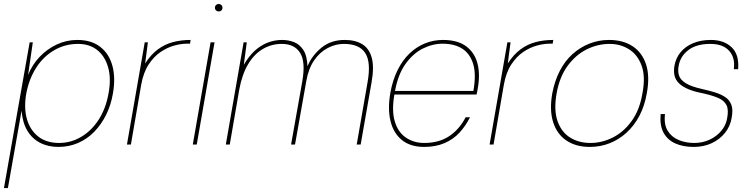

<svg xmlns="http://www.w3.org/2000/svg" viewBox="-33 -731 3794 971"><path d="M-13 220 117 -517H133L109 -352Q130 -404 167.5 -443.5Q205 -483 254 -506Q303 -529 358 -529Q429 -529 474 -494Q519 -459 535.5 -398Q552 -337 538 -258Q528 -199 503.5 -150Q479 -101 443.5 -64.5Q408 -28 362 -8Q316 12 262 12Q210 12 169.5 -9Q129 -30 105 -70.5Q81 -111 76 -171L7 220ZM266 -8Q325 -8 377 -38.5Q429 -69 465.5 -125Q502 -181 516 -259Q530 -335 513.5 -391.5Q497 -448 458 -478.5Q419 -509 362 -509Q296 -509 241 -477Q186 -445 150 -388.5Q114 -332 100 -259Q87 -186 103 -129.5Q119 -73 160.5 -40.5Q202 -8 266 -8Z M609 0 699 -517H715L701 -410Q730 -455 765 -481Q800 -507 841.5 -518Q883 -529 931 -529L928 -510H910Q883 -510 848 -500.5Q813 -491 779 -468Q745 -445 718.5 -404.5Q692 -364 681 -302L629 0Z M942 0 1032 -517H1052L962 0ZM1073 -673Q1066 -673 1060 -678Q1054 -683 1054 -692Q1054 -701 1060 -706Q1066 -711 1073 -711Q1080 -711 1086 -706Q1092 -701 1092 -692Q1092 -683 1086.5 -678Q1081 -673 1073 -673Z M1109 0 1199 -517H1215L1200 -403Q1236 -466 1285.5 -497.5Q1335 -529 1395 -529Q1424 -529 1452.5 -518.5Q1481 -508 1500.5 -479Q1520 -450 1522 -396Q1545 -451 1593 -490Q1641 -529 1710 -529Q1764 -529 1799 -507.5Q1834 -486 1847 -439Q1860 -392 1846 -314L1791 0H1771L1826 -316Q1844 -417 1814 -463Q1784 -509 1706 -509Q1664 -509 1624 -488Q1584 -467 1555.5 -425.5Q1527 -384 1516 -321L1459 0H1439L1496 -321Q1513 -419 1484.5 -464Q1456 -509 1392 -509Q1339 -509 1295 -482.5Q1251 -456 1221 -405Q1191 -354 1177 -278L1129 0Z M2112 12Q2043 12 2000 -22.5Q1957 -57 1942 -118.5Q1927 -180 1941 -261Q1953 -327 1978 -377Q2003 -427 2038 -460.5Q2073 -494 2116 -511.5Q2159 -529 2207 -529Q2282 -529 2325 -496.5Q2368 -464 2382 -409Q2396 -354 2383 -283Q2382 -274 2380.5 -268Q2379 -262 2377 -253H1951L1954 -271H2361Q2376 -355 2360 -407.5Q2344 -460 2304.5 -485Q2265 -510 2205 -510Q2154 -510 2104.5 -485Q2055 -460 2017 -406.5Q1979 -353 1964 -267L1962 -256Q1947 -172 1963.5 -117Q1980 -62 2020 -35Q2060 -8 2112 -8Q2186 -8 2237.5 -41.5Q2289 -75 2322 -138H2344Q2322 -94 2290.5 -60Q2259 -26 2214.5 -7Q2170 12 2112 12Z M2443 0 2533 -517H2549L2535 -410Q2564 -455 2599 -481Q2634 -507 2675.5 -518Q2717 -529 2765 -529L2762 -510H2744Q2717 -510 2682 -500.5Q2647 -491 2613 -468Q2579 -445 2552.5 -404.5Q2526 -364 2515 -302L2463 0Z M2950 12Q2880 12 2832 -20Q2784 -52 2764.5 -113Q2745 -174 2760 -259Q2772 -322 2798 -372.5Q2824 -423 2862.5 -457.5Q2901 -492 2948 -510.5Q2995 -529 3047 -529Q3118 -529 3166.5 -497Q3215 -465 3234.5 -404.5Q3254 -344 3238 -259Q3227 -195 3200.5 -145Q3174 -95 3135.5 -60Q3097 -25 3050 -6.5Q3003 12 2950 12ZM2953 -8Q3011 -8 3066 -35.5Q3121 -63 3161.5 -119Q3202 -175 3216 -259Q3232 -343 3212 -398.5Q3192 -454 3148.5 -481.5Q3105 -509 3050 -509Q2990 -509 2934.5 -481.5Q2879 -454 2838 -398.5Q2797 -343 2782 -259Q2767 -175 2786.5 -119Q2806 -63 2850 -35.5Q2894 -8 2953 -8Z M3475 12Q3422 12 3382.5 -5.5Q3343 -23 3323 -59.5Q3303 -96 3308 -154H3330Q3324 -102 3343.5 -70Q3363 -38 3399 -23Q3435 -8 3478 -8Q3520 -8 3555.5 -24.5Q3591 -41 3614.5 -69Q3638 -97 3644 -131Q3653 -176 3641 -199.5Q3629 -223 3598.5 -236Q3568 -249 3518 -260Q3476 -268 3447 -280.5Q3418 -293 3401 -309.5Q3384 -326 3378.5 -348Q3373 -370 3378 -399Q3385 -438 3409 -467Q3433 -496 3472 -512.5Q3511 -529 3562 -529Q3628 -529 3667 -492Q3706 -455 3700 -381H3678Q3686 -438 3655 -473.5Q3624 -509 3559 -509Q3489 -509 3448 -477.5Q3407 -446 3399 -397Q3394 -371 3401 -349Q3408 -327 3435.5 -310Q3463 -293 3517 -281Q3553 -273 3583.5 -263.5Q3614 -254 3635.5 -239.5Q3657 -225 3666 -200Q3675 -175 3667 -134Q3660 -92 3633.5 -59Q3607 -26 3566.5 -7Q3526 12 3475 12Z"/></svg>

Font: DM Sans 11pt Thin
Style: Italic
Weight: 250
Italic angle: -10°
Version: Version 4.004;gftools[0.9.30]